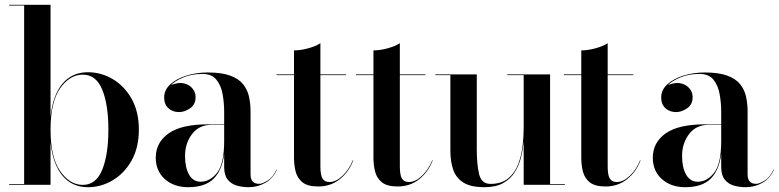

<svg xmlns="http://www.w3.org/2000/svg" viewBox="-20 -770 3245 800"><path d="M80.6 -747H18V-750H190.6V-283.6Q199.9 -372.6 239.9 -420.8Q280 -469 346.6 -469Q401.1 -469 449.6 -440.5Q498 -412 528.3 -358.5Q558.6 -305 558.6 -230Q558.6 -155 528.3 -101.2Q498 -47.5 449.6 -18.8Q401.1 10 346.6 10Q280 10 239.9 -38.6Q199.9 -87.2 190.6 -176.4V0H18V-3H80.6ZM190.6 -230Q190.6 -114.5 230.7 -57.1Q270.8 0.4 325 0.4Q380.5 0.4 406.1 -63.1Q431.6 -126.5 431.6 -230Q431.6 -333.5 406.1 -396.2Q380.5 -459 325 -459Q270.8 -459 230.7 -402.2Q190.6 -345.5 190.6 -230Z M848 -252H914V-305Q914 -340.5 907.7 -376.8Q901.4 -413.1 882 -437.6Q862.6 -462 823.6 -462Q778.1 -462 743.2 -447.1Q708.2 -432.2 692.8 -415.8Q723.6 -428.1 746.6 -422.6Q769.5 -417 782.2 -401Q795 -385 795 -366Q795 -334.5 772.1 -318.8Q749.2 -303 726 -303Q699 -303 681.5 -319.2Q664 -335.5 664 -364Q664 -395.4 689.7 -418.8Q715.4 -442.1 756.9 -455.1Q798.5 -468 846 -468Q904.5 -468 939.9 -454.7Q975.4 -441.4 993.5 -418.4Q1011.6 -395.4 1017.8 -366.1Q1024 -336.9 1024 -305V-42.8Q1024 -4 1060 -4Q1073 -4 1095.2 -17.8Q1117.5 -31.5 1132 -63H1134Q1116.8 -25.5 1084.8 -7.8Q1052.8 10 1016 10Q989.5 10 966.2 3.1Q942.9 -3.8 928.4 -22.1Q914 -40.5 914 -75V-128.5Q905.5 -60.8 870.1 -25.4Q834.6 10 764 10Q704.8 10 666.9 -23.8Q629 -57.5 629 -113Q629 -176 682.2 -214Q735.5 -252 848 -252ZM815.8 -12.8Q855 -12.8 884.5 -50.2Q914 -87.8 914 -181V-250H862Q809.5 -250 780.2 -211.4Q751 -172.8 751 -120.2Q751 -71.5 768 -42.1Q785 -12.8 815.8 -12.8Z M1452 -102Q1434 -54 1395.9 -23.5Q1357.8 7 1306 7Q1262 7 1240.4 -10.3Q1218.9 -27.6 1211.9 -55.1Q1205 -82.5 1205 -113V-457H1132V-460H1205V-560Q1232 -560 1263.8 -568.6Q1295.5 -577.2 1315 -590V-460H1422V-457H1315V-77.4Q1315 -39.9 1323.9 -25.8Q1332.8 -11.6 1353 -11.6Q1380 -11.6 1407.2 -37.6Q1434.5 -63.5 1450 -102Z M1783 -102Q1765 -54 1726.9 -23.5Q1688.8 7 1637 7Q1593 7 1571.4 -10.3Q1549.9 -27.6 1542.9 -55.1Q1536 -82.5 1536 -113V-457H1463V-460H1536V-560Q1563 -560 1594.8 -568.6Q1626.5 -577.2 1646 -590V-460H1753V-457H1646V-77.4Q1646 -39.9 1654.9 -25.8Q1663.8 -11.6 1684 -11.6Q1711 -11.6 1738.2 -37.6Q1765.5 -63.5 1781 -102Z M2272 -3H2333.6V0H2162V-182.8Q2159.4 -148.9 2151 -114.8Q2142.6 -80.8 2124.8 -52.5Q2106.9 -24.2 2076.3 -7.1Q2045.8 10 1998.6 10Q1941.1 10 1910.4 -9.6Q1879.8 -29.2 1868.2 -63.4Q1856.6 -97.5 1856.6 -141V-457H1794V-460H1966.6V-148Q1966.6 -85 1976.3 -44.4Q1986 -3.8 2023.8 -3.8Q2070.1 -3.8 2097.8 -27Q2125.5 -50.2 2139.3 -86.5Q2153.1 -122.8 2157.6 -162.9Q2162 -203.1 2162 -237V-457H2093.6V-460H2272Z M2649 -102Q2631 -54 2592.9 -23.5Q2554.8 7 2503 7Q2459 7 2437.4 -10.3Q2415.9 -27.6 2408.9 -55.1Q2402 -82.5 2402 -113V-457H2329V-460H2402V-560Q2429 -560 2460.8 -568.6Q2492.5 -577.2 2512 -590V-460H2619V-457H2512V-77.4Q2512 -39.9 2520.9 -25.8Q2529.8 -11.6 2550 -11.6Q2577 -11.6 2604.2 -37.6Q2631.5 -63.5 2647 -102Z M2919 -252H2985V-305Q2985 -340.5 2978.7 -376.8Q2972.4 -413.1 2953 -437.6Q2933.6 -462 2894.6 -462Q2849.1 -462 2814.2 -447.1Q2779.2 -432.2 2763.8 -415.8Q2794.6 -428.1 2817.6 -422.6Q2840.5 -417 2853.2 -401Q2866 -385 2866 -366Q2866 -334.5 2843.1 -318.8Q2820.2 -303 2797 -303Q2770 -303 2752.5 -319.2Q2735 -335.5 2735 -364Q2735 -395.4 2760.7 -418.8Q2786.4 -442.1 2827.9 -455.1Q2869.5 -468 2917 -468Q2975.5 -468 3010.9 -454.7Q3046.4 -441.4 3064.5 -418.4Q3082.6 -395.4 3088.8 -366.1Q3095 -336.9 3095 -305V-42.8Q3095 -4 3131 -4Q3144 -4 3166.2 -17.8Q3188.5 -31.5 3203 -63H3205Q3187.8 -25.5 3155.8 -7.8Q3123.8 10 3087 10Q3060.5 10 3037.2 3.1Q3013.9 -3.8 2999.4 -22.1Q2985 -40.5 2985 -75V-128.5Q2976.5 -60.8 2941.1 -25.4Q2905.6 10 2835 10Q2775.8 10 2737.9 -23.8Q2700 -57.5 2700 -113Q2700 -176 2753.2 -214Q2806.5 -252 2919 -252ZM2886.8 -12.8Q2926 -12.8 2955.5 -50.2Q2985 -87.8 2985 -181V-250H2933Q2880.5 -250 2851.2 -211.4Q2822 -172.8 2822 -120.2Q2822 -71.5 2839 -42.1Q2856 -12.8 2886.8 -12.8Z"/></svg>

Font: Bodoni* 72 Medium
Style: Regular
Weight: 500
Version: Version 1.002; ttfautohint (v0.97) -l 8 -r 50 -G 200 -x 14 -